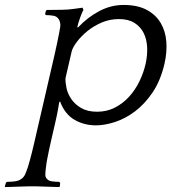

<svg xmlns="http://www.w3.org/2000/svg" viewBox="-58 -495 692 775"><path d="M256.7 -384 253.9 -385C255 -389.7 256.5 -395.5 258.4 -402.5C260.4 -409.5 262.7 -416.5 265.3 -423.5C267.9 -430.5 270.4 -436.8 272.7 -442.5C275 -448.2 277.1 -452.3 279 -455L275.1 -464L239 -459C225.8 -457 210.6 -455.8 193.2 -455.5C175.8 -455.2 161.4 -455 150 -455H132L127.4 -452L124.1 -438L127.2 -434C137.9 -434 148 -433.2 157.6 -431.5C167.2 -429.8 174.5 -425 179.3 -417C180.8 -415 182.4 -411.2 184.1 -405.5C185.8 -399.8 186.1 -393.3 185.1 -386C183.3 -375.3 181.4 -364.8 179.3 -354.5C177.3 -344.2 174.9 -332.3 172.1 -319C169.4 -305.7 166 -290 161.8 -272L146.3 -205L92.5 28L79.6 84C76.1 99.3 72.8 112.7 69.9 124C66.9 135.3 64.3 145.2 62.1 153.5C59.8 161.8 57.3 170.3 54.7 179C50.3 192.3 46.4 202.5 43.1 209.5C39.9 216.5 35 222.3 28.6 227C21.4 232.3 12.6 235.7 2.3 237C-8 238.3 -18.5 239 -29.2 239L-33.9 242L-38.3 257L-38 260C-33.4 260 -26.2 259.8 -16.4 259.5C-6.7 259.2 3.4 258.8 13.8 258.5C24.2 258.2 34.3 257.8 44.1 257.5C53.8 257.2 61 257 65.7 257H79.7C84.3 257 91.3 257.2 100.6 257.5C109.8 257.8 119.7 258.2 130.3 258.5C140.9 258.8 150.8 259.2 160.1 259.5C169.3 259.8 176.3 260 181 260L183.7 257L184.9 243L180.8 239C170.8 239 161.1 238.3 151.8 237C142.4 235.7 135.7 232.3 131.6 227C127.2 223 125 217.3 125 210C125 202.7 125.9 192.3 127.7 179C129 167.7 130.6 157.2 132.5 147.5C134.4 137.8 136.5 127 139 115C141.4 103 144.6 88.5 148.5 71.5L163.9 5C169.4 -19 173.3 -37.3 175.5 -50C177.8 -62.7 179.7 -73.7 181.2 -83L184.6 -85C197.4 -51 216.8 -26.5 242.7 -11.5C268.5 3.5 297.5 11 329.5 11C352.8 11 378.3 6.5 406.1 -2.5C433.8 -11.5 460.8 -25.8 487 -45.5C513.2 -65.2 537 -90.8 558.3 -122.5C579.6 -154.2 595.5 -192.7 606 -238C613 -268.7 615.5 -298.2 613.4 -326.5C611.3 -354.8 603.7 -380 590.8 -402C577.9 -424 559.1 -441.7 534.5 -455C510 -468.3 478.7 -475 440.7 -475C406.7 -475 373.9 -466.7 342.4 -450C310.9 -433.3 282.3 -411.3 256.7 -384ZM529.5 -236C523.9 -212 515.5 -188.5 504.2 -165.5C492.9 -142.5 479 -122 462.5 -104C446 -86 427 -71.5 405.5 -60.5C383.9 -49.5 360.2 -44 334.2 -44C308.2 -44 286.7 -49 269.6 -59C252.6 -69 239.2 -81.2 229.6 -95.5C219.9 -109.8 213.5 -124.7 210.3 -140C207.2 -155.3 205.9 -168.3 206.3 -179L231.7 -289C234.9 -299.7 241.9 -312.3 253 -327C264.1 -341.7 278 -355.8 294.8 -369.5C311.6 -383.2 330.8 -394.7 352.3 -404C373.8 -413.3 397.2 -418 422.5 -418C447.8 -418 468.6 -412.8 484.9 -402.5C501.2 -392.2 513.6 -378.5 522 -361.5C530.4 -344.5 535 -325 536 -303C536.9 -281 534.7 -258.7 529.5 -236Z"/></svg>

Font: Quattrocento
Style: Italic
Weight: 400
Italic angle: -13°
Designer: Pablo Impallari
Foundry: Pablo Impallari, Igino Marini, Branda Gallo
Version: Version 2.000